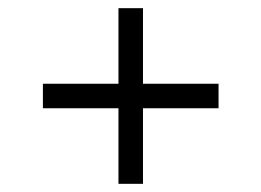

<svg xmlns="http://www.w3.org/2000/svg" viewBox="-20 -521 640 470"><path d="M85 -316H270V-501H330V-316H515V-256H330V-71H270V-256H85Z"/></svg>

Font: Bentinck
Style: Regular
Weight: 400
Designer: Jörg Drees
Foundry: Jörg Drees
Version: Version 1.000; ttfautohint (v1.8.4.7-5d5b)